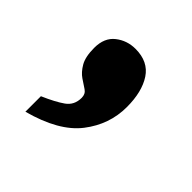

<svg xmlns="http://www.w3.org/2000/svg" viewBox="-96 -254 499 499"><g transform="rotate(45 153.5 -5.0)"><path d="M53 97Q90 81 110.5 66.5Q131 52 131 25Q131 11 120.5 4Q110 -3 96.5 -12Q83 -21 72.5 -39Q62 -57 62 -90Q62 -127 85.5 -145.5Q109 -164 140 -164Q187 -164 209 -130.5Q231 -97 231 -41Q231 23 190.5 75.5Q150 128 53 154Z"/></g></svg>

Font: Noto Serif Myanmar SemiCondensed Black
Style: Regular
Weight: 900
Width: 4
Designer: Ben Mitchell and the Monotype Design Team
Foundry: Monotype Imaging Inc.
Version: Version 2.106; ttfautohint (v1.8.4.7-5d5b)